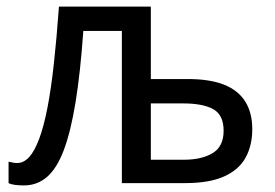

<svg xmlns="http://www.w3.org/2000/svg" viewBox="-20 -556 835 583"><path d="M438 -536V-316H550Q617 -316 660 -299Q703 -282 724.5 -248Q746 -214 746 -164Q746 -114 725.5 -77Q705 -40 660 -20Q615 0 542 0H350V-462H233Q224 -335 209.5 -246Q195 -157 174 -101Q153 -45 123 -19Q93 7 53 7Q38 7 26 5.5Q14 4 6 0V-65Q11 -64 18 -62.5Q25 -61 32 -61Q52 -61 68.5 -79Q85 -97 99 -134.5Q113 -172 124 -228.5Q135 -285 143.5 -362Q152 -439 159 -536ZM536 -242H438V-71H539Q592 -71 625.5 -91Q659 -111 659 -159Q659 -207 627.5 -224.5Q596 -242 536 -242Z"/></svg>

Font: Noto Sans Display
Style: Regular
Weight: 400
Designer: Monotype Design Team
Foundry: Monotype Imaging Inc.
Version: Version 2.003